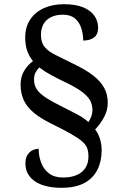

<svg xmlns="http://www.w3.org/2000/svg" viewBox="-20 -780 584 914"><path d="M272 114Q233 114 201.5 106.5Q170 99 147.5 84Q125 69 113 47.5Q101 26 101 -2Q101 -29 112 -44.5Q123 -60 137.5 -66Q152 -72 164 -72Q164 -37 176 -5.5Q188 26 213.5 45.5Q239 65 279 65Q320 65 347 52.5Q374 40 387.5 18Q401 -4 401 -35Q401 -57 395.5 -73.5Q390 -90 372 -106Q354 -122 319 -142Q284 -162 225 -191Q172 -217 139.5 -244.5Q107 -272 92.5 -304.5Q78 -337 78 -377Q78 -415 95 -443Q112 -471 137 -489Q119 -511 109.5 -538Q100 -565 100 -601Q100 -652 124 -687.5Q148 -723 189.5 -741.5Q231 -760 284 -760Q339 -760 375 -745.5Q411 -731 429 -705.5Q447 -680 447 -648Q447 -616 427.5 -601.5Q408 -587 376 -587Q376 -618 367 -646Q358 -674 337 -692Q316 -710 280 -710Q231 -710 203 -685Q175 -660 175 -613Q175 -578 192.5 -556.5Q210 -535 245 -518Q280 -501 330 -476Q387 -449 423 -421Q459 -393 476 -361.5Q493 -330 493 -291Q493 -254 474.5 -220.5Q456 -187 433 -164Q443 -151 449.5 -136Q456 -121 460 -103.5Q464 -86 464 -65Q464 -13 444 27.5Q424 68 382 91Q340 114 272 114ZM401 -199Q409 -211 414.5 -225.5Q420 -240 420 -256Q420 -279 410.5 -299Q401 -319 373.5 -340.5Q346 -362 292 -388Q256 -405 224.5 -422Q193 -439 167 -459Q157 -449 149.5 -435.5Q142 -422 142 -402Q142 -375 155 -355Q168 -335 199.5 -314.5Q231 -294 288 -266Q318 -251 347.5 -235.5Q377 -220 401 -199Z"/></svg>

Font: Noto Serif Tamil
Style: Italic
Weight: 400
Italic angle: -12°
Designer: Indian Type Foundry, Tom Grace, and the Monotype Design Team
Foundry: Monotype Imaging Inc.
Version: Version 2.003